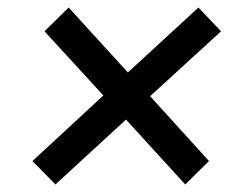

<svg xmlns="http://www.w3.org/2000/svg" viewBox="-20 -540 640 509"><path d="M127 -51 66 -113 254 -287 98 -457 162 -520 319 -348 506 -520 566 -457 378 -285 534 -113 471 -51 314 -223Z"/></svg>

Font: Mulish ExtraLight
Style: Bold Italic
Weight: 700
Italic angle: -9°
Version: Version 3.603